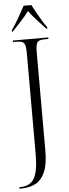

<svg xmlns="http://www.w3.org/2000/svg" viewBox="-72 -964 446 1236"><g transform="rotate(-5 151.0 -345.5)"><path d="M2 240V230H9Q71 230 98 184.5Q125 139 125 27V-625Q125 -674 114.5 -689Q104 -704 69 -704H43V-714H271V-704H245Q210 -704 199.5 -689Q189 -674 189 -624V12Q189 99 167 149Q145 199 105.5 219.5Q66 240 13 240ZM42 -781Q63 -810 88 -853.5Q113 -897 131 -931H181Q192 -909 207.5 -881.5Q223 -854 239 -827.5Q255 -801 270 -781V-771H264Q240 -797 208 -831.5Q176 -866 156 -895Q133 -863 104 -832.5Q75 -802 47 -771H42Z"/></g></svg>

Font: Noto Serif Display Condensed Light
Style: Regular
Weight: 300
Width: 3
Designer: Monotype Design Team
Foundry: Monotype Imaging Inc.
Version: Version 2.009